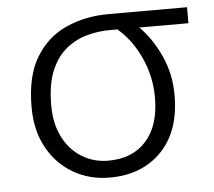

<svg xmlns="http://www.w3.org/2000/svg" viewBox="-44 -563 694 622"><g transform="rotate(-5 303.5 -252.0)"><path d="M289 12Q223 12 170 -19Q117 -50 86.5 -106Q56 -162 56 -237Q56 -338 93 -399Q130 -460 192.5 -488Q255 -516 331 -516H586V-464H426Q465 -426 493 -366Q521 -306 521 -236Q521 -119 457.5 -53.5Q394 12 289 12ZM289 -43Q368 -43 412.5 -93Q457 -143 457 -234Q457 -302 429 -363.5Q401 -425 355 -464H329Q293 -464 256 -454Q219 -444 188 -419Q157 -394 138.5 -350Q120 -306 120 -237Q120 -178 142 -134.5Q164 -91 202.5 -67Q241 -43 289 -43Z"/></g></svg>

Font: Ubuntu Sans Light
Style: Regular
Weight: 300
Designer: Dalton Maag Ltd
Foundry: Dalton Maag Ltd
Version: Version 1.006; ttfautohint (v1.8.4.7-5d5b)